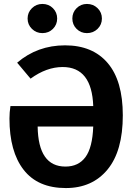

<svg xmlns="http://www.w3.org/2000/svg" viewBox="-20 -938 682 974"><path d="M195 -770Q164 -770 142 -791.5Q120 -813 120 -844Q120 -875 142 -896.5Q164 -918 195 -918Q227 -918 248.5 -896.5Q270 -875 270 -844Q270 -813 248.5 -791.5Q227 -770 195 -770ZM421 -770Q390 -770 368.5 -791.5Q347 -813 347 -844Q347 -875 368.5 -896.5Q390 -918 421 -918Q453 -918 475 -896.5Q497 -875 497 -844Q497 -813 475 -791.5Q453 -770 421 -770ZM603 -353Q603 -172 525.5 -78Q448 16 314 16Q172 16 100 -76.5Q28 -169 28 -337Q28 -368 33 -400H453Q446 -598 298 -598Q216 -598 135 -539L67 -620Q170 -708 310 -708Q450 -708 526.5 -618Q603 -528 603 -353ZM312 -93Q378 -93 413.5 -141Q449 -189 453 -296H171Q174 -93 312 -93Z"/></svg>

Font: FiraGO SemiBold
Style: Regular
Weight: 600
Designer: bBox Type
Foundry: bBox Type GmbH
Version: Version 1.001;PS 001.001;hotconv 1.0.88;makeotf.lib2.5.64775